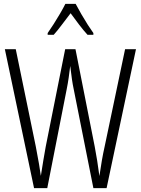

<svg xmlns="http://www.w3.org/2000/svg" viewBox="-20 -967 723 987"><path d="M679 -714 528 0H460L359 -508Q354 -531 350 -558.5Q346 -586 341 -628Q337 -595 333 -567Q329 -539 323 -509L223 0H155L5 -714H61L164 -214Q184 -110 190 -63Q196 -102 203 -144Q210 -186 215 -213L315 -714H368L467 -213Q474 -176 479.5 -141.5Q485 -107 491 -62Q497 -103 503.5 -141Q510 -179 518 -214L623 -714ZM369 -947Q381 -924 398 -894.5Q415 -865 432 -838.5Q449 -812 460 -797V-788H430Q409 -811 386.5 -840.5Q364 -870 343 -899Q322 -872 298.5 -840.5Q275 -809 256 -788H225V-797Q239 -817 256 -843.5Q273 -870 289 -897.5Q305 -925 316 -947Z"/></svg>

Font: Noto Sans Thai ExtCond Light
Style: Regular
Weight: 300
Width: 2
Designer: Monotype Design Team
Foundry: Monotype Imaging Inc.
Version: Version 2.002; ttfautohint (v1.8.4.7-5d5b)